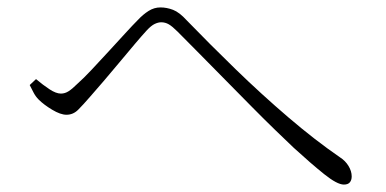

<svg xmlns="http://www.w3.org/2000/svg" viewBox="-20 -600 1040 517"><path d="M906 -103Q888 -103 853 -131Q818 -159 771 -202Q752 -220 722 -249Q692 -278 657 -313.5Q622 -349 585.5 -386Q549 -423 516 -456.5Q483 -490 458 -515Q444 -529 434.5 -534.5Q425 -540 414 -540Q406 -540 396.5 -535.5Q387 -531 375 -518Q363 -505 343.5 -482Q324 -459 302 -432.5Q280 -406 259 -381.5Q238 -357 223 -340Q204 -318 190.5 -304.5Q177 -291 159 -291Q143 -291 120.5 -304.5Q98 -318 84 -332Q76 -340 70.5 -350.5Q65 -361 60 -371L77 -387Q96 -371 113.5 -359.5Q131 -348 144 -348Q155 -348 165 -354.5Q175 -361 188 -374Q205 -389 227 -412.5Q249 -436 272.5 -461.5Q296 -487 317 -510Q338 -533 351 -546Q365 -561 380 -570.5Q395 -580 412 -580Q429 -580 446 -573.5Q463 -567 483 -545Q544 -482 614 -414Q684 -346 756.5 -284Q829 -222 896 -176Q910 -167 918.5 -153Q927 -139 927 -125Q927 -115 922 -109Q917 -103 906 -103Z"/></svg>

Font: Noto Serif SC ExtraLight ExtraLight
Style: Regular
Weight: 250
Version: Version 2.002-H1;hotconv 1.1.0;makeotfexe 2.6.0